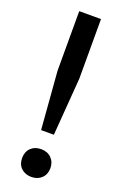

<svg xmlns="http://www.w3.org/2000/svg" viewBox="-146 -783 527 833"><g transform="rotate(20 117.0 -366.5)"><path d="M88 -198.5 67 -465V-740H167.5V-465L147 -198.5ZM117 7Q88.5 7 70.2 -10.2Q52 -27.5 52 -56.5Q52 -86 70 -103.5Q88 -121 117 -121Q146.5 -121 164.5 -103Q182.5 -85 182.5 -56.5Q182.5 -28 164.2 -10.5Q146 7 117 7Z"/></g></svg>

Font: Encode Sans Condensed Medium
Style: Regular
Weight: 500
Width: 3
Designer: Multiple Designers
Foundry: Impallari Type
Version: Version 3.000; ttfautohint (v1.8.3) -l 8 -r 50 -G 200 -x 14 